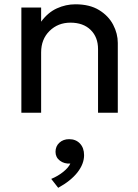

<svg xmlns="http://www.w3.org/2000/svg" viewBox="-20 -525 643 894"><path d="M79.5 0V-490H171.5V-424Q203 -467 244.8 -486Q286.5 -505 331 -505Q397.5 -505 441.2 -478.2Q485 -451.5 506.8 -410Q528.5 -368.5 528.5 -325V0H436.5V-296.5Q436.5 -352 402 -385.8Q367.5 -419.5 308 -419.5Q250 -419.5 210.8 -381Q171.5 -342.5 171.5 -281V0ZM251 349.5 218.5 308Q250 295 274.5 275.2Q299 255.5 307.5 236.5Q279 238.5 258.8 223Q238.5 207.5 238.5 182Q238.5 156 256.5 139.5Q274.5 123 302 123Q333 123 352.2 143.2Q371.5 163.5 371.5 197.5Q371.5 238 340.8 277.5Q310 317 251 349.5Z"/></svg>

Font: Geologica Light
Style: Regular
Weight: 300
Designer: Sindre Bremnes, Frode Helland
Foundry: Monokrom Skriftforlag AS
Version: Version 1.010; ttfautohint (v1.8.4.7-5d5b);gftools[0.9.28]